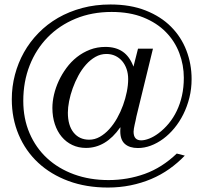

<svg xmlns="http://www.w3.org/2000/svg" viewBox="-20 -697 923 866"><path d="M602.1 -29.3Q564.5 -29.3 543.5 -47.6Q522.5 -65.9 522.5 -105Q522.5 -108.9 522.7 -113Q522.9 -117.2 523.4 -121.6Q522.9 -121.6 522.7 -121.8Q522.5 -122.1 522 -122.1Q457.5 -29.8 367.7 -29.8Q334 -29.8 306.2 -43Q278.3 -56.2 258.3 -80.1Q238.3 -104 227.3 -137.2Q216.3 -170.4 216.3 -210Q216.3 -238.8 223.6 -270.3Q231 -301.8 245.1 -332.3Q259.3 -362.8 279.8 -390.6Q300.3 -418.5 326.9 -439.5Q353.5 -460.4 385.7 -472.9Q418 -485.4 455.6 -485.4Q502 -485.4 533.2 -464.1Q564.5 -442.9 582 -396.5L602.5 -477.5H669.9L595.2 -171.4Q593.8 -162.6 591.6 -153.3Q589.4 -144 587.4 -135Q585.4 -126 584 -117.7Q582.5 -109.4 582.5 -103Q582.5 -64 616.7 -64Q632.8 -64 653.3 -72Q673.8 -80.1 694.8 -95.7Q720.2 -114.7 741.2 -140.1Q762.2 -165.5 777.3 -197Q792.5 -228.5 800.8 -265.9Q809.1 -303.2 809.1 -346.2Q809.1 -403.8 788.8 -457.5Q768.6 -511.2 728 -552.5Q687.5 -593.8 626.5 -618.4Q565.4 -643.1 483.4 -643.1Q394.5 -643.1 321 -612.8Q247.6 -582.5 195.1 -528.8Q142.6 -475.1 113.8 -401.9Q85 -328.6 85 -242.2Q85 -162.1 113.3 -96.2Q141.6 -30.3 192.4 16.6Q243.2 63.5 314 89.4Q384.8 115.2 469.7 115.2Q555.2 115.2 633.1 87.2Q710.9 59.1 777.3 -4.4L813.5 4.9Q781.7 38.1 743.9 64.9Q706.1 91.8 662.1 110.4Q618.2 128.9 569.1 138.9Q520 148.9 466.8 148.9Q368.7 148.9 288.8 119.4Q209 89.8 152.1 36.9Q95.2 -16.1 64.2 -89.4Q33.2 -162.6 33.2 -249.5Q33.2 -306.2 47.4 -359.9Q61.5 -413.6 88.1 -460.9Q114.7 -508.3 153.6 -548.1Q192.4 -587.9 241.9 -616.5Q291.5 -645 350.8 -660.9Q410.2 -676.8 478.5 -676.8Q568.4 -676.8 637 -649.7Q705.6 -622.6 751.5 -576.4Q797.4 -530.3 820.8 -469.2Q844.2 -408.2 844.2 -340.3Q844.2 -296.4 834.2 -256.3Q824.2 -216.3 806.9 -181.6Q789.6 -147 766.4 -118.9Q743.2 -90.8 716.1 -70.8Q689 -50.8 659.9 -40Q630.9 -29.3 602.1 -29.3ZM558.1 -340.3Q558.1 -364.7 551 -385.5Q543.9 -406.2 531 -421.4Q518.1 -436.5 500 -445.1Q481.9 -453.6 460 -453.6Q433.6 -453.6 410.4 -440.4Q387.2 -427.2 367.9 -405.5Q348.6 -383.8 333.5 -356Q318.4 -328.1 307.9 -298.8Q297.4 -269.5 291.7 -240.7Q286.1 -211.9 286.1 -189Q286.1 -131.3 312 -99.1Q337.9 -66.9 382.3 -66.9Q407.2 -66.9 430.2 -79.8Q453.1 -92.8 472.7 -114.3Q492.2 -135.7 508.1 -163.8Q523.9 -191.9 534.9 -222.2Q545.9 -252.4 552 -283Q558.1 -313.5 558.1 -340.3Z"/></svg>

Font: Kameron
Style: Regular
Weight: 400
Version: Version 1.000